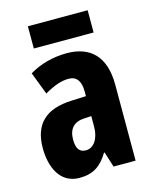

<svg xmlns="http://www.w3.org/2000/svg" viewBox="-112 -800 703 884"><g transform="rotate(-15 240.0 -358.0)"><path d="M392 -726H107V-620H392ZM247 -560C182 -560 119 -543 68 -512L109 -405C156 -432 191 -444 225 -444C264 -444 282 -417 282 -368V-346L211 -343C92 -338 28 -283 28 -166C28 -76 64 10 157 10C223 10 261 -17 295 -73H298L321 0H426V-363C426 -496 360 -560 247 -560ZM248 -249 282 -251V-201C282 -143 255 -105 218 -105C188 -105 173 -124 173 -168C173 -218 198 -247 248 -249Z"/></g></svg>

Font: Noto Sans Sinhala UI ExtraCondensed ExtraBold
Style: Regular
Weight: 800
Width: 2
Designer: Jelle Bosma - Monotype Design Team
Foundry: Monotype Imaging Inc.
Version: Version 2.006